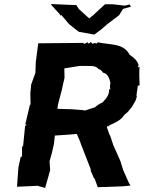

<svg xmlns="http://www.w3.org/2000/svg" viewBox="-20 -923 710 949"><path d="M412 -714 392 -704 395 -711 169 -709 157 -617 155 -563C148 -544 141 -525 134 -505L130 -461L131 -405L128 -406L105 -308L112 -306L104 -300L94 -199L89 -200V-150L82 -147L71 -95L64 0L155 -4L164 -5L203 6L228 -82L225 -126L237 -169L247 -214L251 -253L326 -258L360 -261C366 -244 375 -229 380 -211L429 -85L428 -80L445 -41L448 -40L463 2L504 1L586 -2L625 -6L617 -19L589 -82L575 -127L539 -208V-209L525 -251L521 -258L509 -292C509 -302 509 -301 513 -299C519 -297 527 -305 515 -301C549 -317 576 -326 595 -356C609 -364 620 -380 633 -396C640 -411 650 -419 656 -444C652 -457 660 -477 661 -500L667 -496C662 -499 664 -504 670 -500C669 -530 667 -565 670 -594C664 -585 660 -593 665 -601C659 -624 641 -639 620 -653C608 -678 586 -692 558 -699C528 -706 496 -707 462 -714C461 -708 455 -706 451 -710C450 -704 450 -715 452 -711C445 -709 447 -712 438 -706L429 -715L417 -706C418 -711 415 -712 412 -714ZM525 -478 519 -484C522 -460 510 -440 486 -416C476 -413 458 -401 450 -393C433 -387 411 -380 401 -377C388 -377 386 -382 385 -379L336 -383L264 -385L266 -404L288 -488L287 -486L299 -539L298 -585L373 -597H415C447 -598 458 -592 466 -583C482 -575 482 -574 489 -564C512 -560 522 -534 526 -512C523 -502 523 -496 525 -478ZM449 -855 421 -832 370 -878 357 -898 325 -899 234 -903 233 -899 276 -852 277 -847 284 -848 321 -804 369 -766 446 -752 481 -778 483 -780 511 -804 569 -848 588 -879 627 -890 621 -901 597 -895 537 -902H499L447 -854Z"/></svg>

Font: Asimov Print
Style: DIt
Weight: 250
Width: 0
Designer: Google
Version: Version 2.000980: 2014